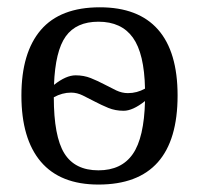

<svg xmlns="http://www.w3.org/2000/svg" viewBox="-20 -491 540 521"><path d="M461.9 -231.9Q461.9 9.8 247.1 9.8Q143.6 9.8 90.8 -52.2Q38.1 -114.3 38.1 -231.9Q38.1 -348.1 90.8 -409.7Q143.6 -471.2 251 -471.2Q355.5 -471.2 408.7 -410.9Q461.9 -350.6 461.9 -231.9ZM315.4 -190.4Q293 -190.4 273.9 -198.2Q254.9 -206.1 237.8 -215.1Q220.7 -224.1 204.8 -231.9Q189 -239.7 172.9 -239.7Q148.9 -239.7 126 -227.1Q126 -121.1 154.5 -75Q183.1 -28.8 247.1 -28.8Q309.6 -28.8 340.3 -73Q371.1 -117.2 373.5 -216.8Q340.3 -190.4 315.4 -190.4ZM247.1 -432.1Q187 -432.1 158.4 -392.3Q129.9 -352.5 126.5 -260.7Q159.2 -286.6 185.1 -286.6Q207.5 -286.6 226.3 -279.1Q245.1 -271.5 262.2 -262.5Q279.3 -253.4 295.2 -245.8Q311 -238.3 327.1 -238.3Q351.6 -238.3 373.5 -250.5Q371.6 -345.7 340.6 -388.9Q309.6 -432.1 247.1 -432.1Z"/></svg>

Font: Tinos
Style: Regular
Weight: 400
Designer: Steve Matteson
Foundry: Monotype Imaging Inc.
Version: Version 1.23